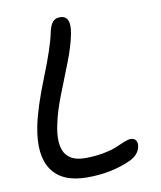

<svg xmlns="http://www.w3.org/2000/svg" viewBox="-81 -749 715 851"><g transform="rotate(-10 276.0 -323.0)"><path d="M244.1 37.1Q130.9 37.1 84.7 -30.3Q38.6 -97.7 64 -225.1Q80.1 -305.7 131.6 -434.3Q183.1 -563 194.8 -624Q201.2 -653.8 212.6 -668.5Q224.1 -683.1 246.1 -683.1Q297.9 -683.1 282.2 -602.1Q271.5 -546.9 244.4 -478.3Q217.3 -409.7 190.2 -340.3Q163.1 -271 151.9 -213.9Q117.7 -48.8 249 -48.8Q294.4 -48.8 333 -56.4Q371.6 -64 391.8 -73Q412.1 -82 430.9 -89.6Q449.7 -97.2 460.9 -97.2Q477.1 -97.2 484.4 -86.9Q491.7 -76.7 488.8 -60.1Q482.9 -23.4 440.9 -2.9Q353 37.1 244.1 37.1Z"/></g></svg>

Font: Shantell Sans Bouncy
Style: Italic
Weight: 400
Italic angle: -11.31°
Designer: Stephen Nixon, Anya Danilova, Shantell Martin
Foundry: Arrow Type
Version: Version 1.006;[9816181b4]